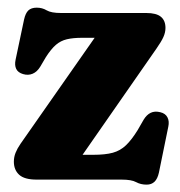

<svg xmlns="http://www.w3.org/2000/svg" viewBox="-20 -478 478 511"><path d="M396.2 -348.4 171.7 -25.7 148.8 -66H228.1Q260.2 -66 280.3 -71.5Q300.4 -77.1 315.4 -91.5Q330.4 -105.9 346.3 -131.6L362.1 -159.1Q370.3 -172.7 381.1 -177.8Q392 -183 406.5 -179.4Q420.2 -176.2 425.6 -165.8Q431.1 -155.4 427.9 -140.7L403 -18.8Q399.3 -2.1 391.2 5.7Q383.1 13.4 370.3 13.4Q354.4 13.4 342.2 6.7Q330.1 0 303.2 0H77.4Q45.1 0 31 -12.9Q16.9 -25.9 16.9 -47.7Q16.9 -60 21.4 -71.3Q25.9 -82.6 34.4 -95L260 -417.6L285.5 -377.4H198.4Q174.6 -377.4 158 -373.5Q141.5 -369.6 128.7 -358.6Q116 -347.6 102.2 -326.1L87.1 -300.5Q78.8 -286.8 66.9 -281.8Q55.1 -276.8 41.5 -280.8Q27.8 -284.8 23.1 -294.7Q18.4 -304.6 21.5 -319.1L44 -425.8Q47.7 -442.8 55.4 -450.2Q63.2 -457.6 77.8 -457.6Q92.4 -457.6 104.2 -450.5Q116.1 -443.4 142.5 -443.4H369.5Q396.2 -443.4 408.3 -433.3Q420.4 -423.2 420.4 -403.7Q420.4 -391.8 414.9 -379.5Q409.4 -367.2 396.2 -348.4Z"/></svg>

Font: Fraunces 144pt S100 Black
Style: Regular
Weight: 900
Version: Version 1.000